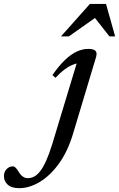

<svg xmlns="http://www.w3.org/2000/svg" viewBox="-241 -697 606 978"><path d="M130.5 -14Q103.5 75.5 58.8 137Q14 198.5 -39 230Q-92 261.5 -143 261.5Q-182 261.5 -201.5 243.8Q-221 226 -221 200Q-221 179 -207.8 164.8Q-194.5 150.5 -175.5 150.5Q-168.5 150.5 -161.8 156.8Q-155 163 -145 179.5Q-135 196 -123.5 203.2Q-112 210.5 -99.5 210.5Q-83 210.5 -67.2 202.5Q-51.5 194.5 -36.5 175.2Q-21.5 156 -6.2 122.5Q9 89 25 37.5L155 -392L173 -376Q154.5 -376.5 133 -368.5Q111.5 -360.5 88.5 -343.5Q65.5 -326.5 41.5 -300.5L26 -314.5Q59.5 -362.5 90.2 -391.8Q121 -421 150.5 -434.5Q180 -448 209 -448Q226.5 -448 236.5 -443.8Q246.5 -439.5 249.5 -430.8Q252.5 -422 249 -408.5ZM69.5 -511.5 217 -677H299L345.5 -511.5H316.5L234 -616.5H258.5L109.5 -511.5Z"/></svg>

Font: Newsreader 24pt Medium
Style: Italic
Weight: 500
Italic angle: -17°
Designer: Hugues Gentile
Foundry: Production Type
Version: Version 1.003